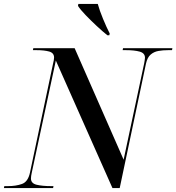

<svg xmlns="http://www.w3.org/2000/svg" viewBox="-41 -960 900 980"><path d="M-21 0 -19 -10H0Q40 -10 71 -21Q102 -32 112 -79L230 -636Q232 -643 233.5 -652Q235 -661 235 -666Q235 -690 210 -697Q185 -704 146 -704H127L129 -714H340L590 -145L695 -637Q696 -644 697.5 -652Q699 -660 699 -665Q699 -689 672 -696.5Q645 -704 602 -704H585L587 -714H839L837 -704H817Q791 -704 768 -700Q745 -696 728 -681.5Q711 -667 704 -635L570 0H533L244 -651L121 -78Q117 -60 117 -49Q117 -24 146 -17Q175 -10 220 -10H232L230 0ZM507 -780Q483 -799 452.5 -827.5Q422 -856 395.5 -883.5Q369 -911 357 -930L359 -940H458Q467 -907 485 -863.5Q503 -820 519 -789L517 -780Z"/></svg>

Font: Noto Serif Display Medium
Style: Italic
Weight: 500
Italic angle: -12°
Designer: Monotype Design Team
Foundry: Monotype Imaging Inc.
Version: Version 2.009